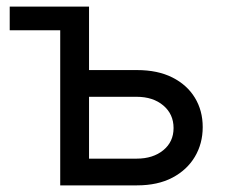

<svg xmlns="http://www.w3.org/2000/svg" viewBox="-20 -559 679 579"><path d="M9.3 -467.8V-539.1H200.7V-467.8ZM235.4 -347.7H393.1Q455.6 -347.7 499.8 -325.4Q543.9 -303.2 567.6 -264.4Q591.3 -225.6 591.3 -175.8Q591.3 -126 567.6 -86.2Q543.9 -46.4 499.8 -23.2Q455.6 0 393.1 0H161.6V-539.1H248.5V-80.6H392.1Q441.4 -80.6 472.4 -106Q503.4 -131.3 503.4 -172.9Q503.4 -214.8 472.4 -241Q441.4 -267.1 392.1 -267.1H235.4Z"/></svg>

Font: Inter 18pt
Style: Regular
Weight: 400
Designer: Rasmus Andersson
Foundry: rsms
Version: Version 4.001;git-66647c0bb